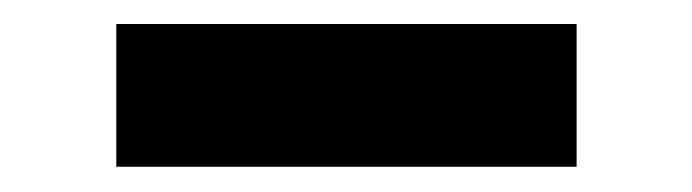

<svg xmlns="http://www.w3.org/2000/svg" viewBox="-20 -360 562 156"><path d="M74.5 -224.5V-340.5H448.5V-224.5Z"/></svg>

Font: Encode Sans Expanded Expanded SemiBold
Style: Regular
Weight: 600
Width: 7
Designer: Multiple Designers
Foundry: Impallari Type
Version: Version 3.000; ttfautohint (v1.8.3) -l 8 -r 50 -G 200 -x 14 